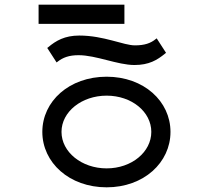

<svg xmlns="http://www.w3.org/2000/svg" viewBox="-20 -790 873 821"><path d="M145 -770V-688H512V-770ZM319 -638C257 -638 219 -616 186 -588L182 -585L222 -523L226 -526C249 -544 275 -554 316 -554C391 -554 483 -512 555 -512C617 -512 652 -533 686 -561L690 -564L650 -626L646 -623C624 -605 598 -596 557 -596C508 -596 424 -638 319 -638ZM436 -381C543 -381 627 -312 627 -226C627 -140 543 -70 436 -70C329 -70 243 -140 243 -226C243 -312 329 -381 436 -381ZM436 11C595 11 709 -95 709 -226C709 -357 595 -462 436 -462C276 -462 161 -357 161 -226C161 -95 276 11 436 11Z"/></svg>

Font: Charger Monospace
Style: Regular
Weight: 400
Designer: Jasper
Foundry: Cannot Into Space Fonts
Version: Version 0.980